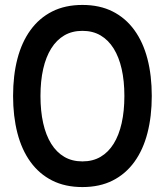

<svg xmlns="http://www.w3.org/2000/svg" viewBox="-20 -738 668 778"><path d="M314 -718Q384 -718 436.5 -691.5Q489 -665 524.5 -616Q560 -567 577.5 -499.5Q595 -432 595 -349Q595 -267 577.5 -199Q560 -131 524.5 -82Q489 -33 436.5 -6.5Q384 20 314 20Q244 20 191.5 -6.5Q139 -33 103.5 -82Q68 -131 50.5 -199Q33 -267 33 -349Q33 -432 50.5 -499.5Q68 -567 103.5 -616Q139 -665 191.5 -691.5Q244 -718 314 -718ZM144 -349Q144 -288 155 -239Q166 -190 187.5 -155.5Q209 -121 240.5 -102.5Q272 -84 314 -84Q356 -84 387.5 -102.5Q419 -121 440.5 -155.5Q462 -190 473 -239Q484 -288 484 -349Q484 -410 473 -458.5Q462 -507 440.5 -541.5Q419 -576 387.5 -594.5Q356 -613 314 -613Q272 -613 240.5 -594.5Q209 -576 187.5 -541.5Q166 -507 155 -458.5Q144 -410 144 -349Z"/></svg>

Font: Varela Round Precious
Style: Medium
Weight: 500
Designer: Joe Prince
Foundry: Joe Prince
Version: Version 1.000